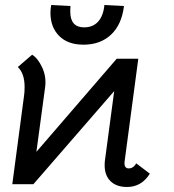

<svg xmlns="http://www.w3.org/2000/svg" viewBox="-20 -734 693 765"><path d="M445 -500H531L476 -87V-83Q476 -73 480.5 -68Q485 -63 493 -63Q511 -63 523 -83L577 -42Q544 11 486 11Q444 11 420.5 -12Q397 -35 397 -75Q397 -87 398 -94L435 -371L113 0H29L76 -354Q78 -366 78 -388Q78 -441 51 -467L108 -516Q131 -502 148 -465.5Q165 -429 160 -388L125 -129ZM181 -683Q181 -698 184 -714L261 -710Q260 -702 260 -688Q260 -625 315 -625Q351 -625 371.5 -648.5Q392 -672 396 -714L474 -710Q465 -636 422.5 -596Q380 -556 313 -556Q250 -556 215.5 -591Q181 -626 181 -683Z"/></svg>

Font: Bellota
Style: Bold Italic
Weight: 700
Italic angle: -7.5°
Designer: Kemie Guaida
Foundry: Kemie Guaida
Version: Version 4.001